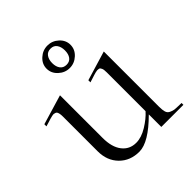

<svg xmlns="http://www.w3.org/2000/svg" viewBox="-205 -892 1044 1044"><g transform="rotate(-45 317.0 -370.0)"><path d="M9.8 -443.8V-460L181.2 -511.2V-183.1Q181.2 -112.8 211.2 -74Q241.2 -35.2 292 -35.2Q332.5 -35.2 377.2 -62.7Q421.9 -90.3 449.2 -121.1V-418.9Q449.2 -430.2 448.2 -438Q447.3 -445.8 444.6 -451.2Q441.9 -456.5 439.5 -459.7Q437 -462.9 430.9 -463.6Q424.8 -464.4 420.4 -464.4Q416 -464.4 406.7 -461.9Q397.5 -459.5 390.6 -457.3Q383.8 -455.1 370.6 -450.9Q357.4 -446.8 348.1 -443.8V-460L518.1 -511.2V-86.9Q518.1 -61 522.5 -46.1Q526.9 -31.2 540.8 -24.7Q554.7 -18.1 565.4 -16.6Q576.2 -15.1 603 -14.6Q613.8 -14.2 619.1 -14.2V0H449.2V-96.2Q341.8 11.2 270 11.2Q199.7 11.2 155.3 -33.9Q110.8 -79.1 110.8 -150.9V-418.9Q110.8 -431.2 109.1 -439.7Q107.4 -448.2 104.7 -453.4Q102.1 -458.5 96.2 -460.7Q90.3 -462.9 85.7 -463.4Q81.1 -463.9 71 -461.7Q61 -459.5 54 -457.3Q46.9 -455.1 33 -450.7Q19 -446.3 9.8 -443.8ZM231.9 -665Q231.9 -700.2 259.8 -725.6Q287.6 -751 324.2 -751Q360.8 -751 388.4 -725.6Q416 -700.2 416 -665Q416 -629.4 388.2 -603.8Q360.4 -578.1 324.2 -578.1Q287.6 -578.1 259.8 -603.8Q231.9 -629.4 231.9 -665ZM274.9 -665Q274.9 -636.7 287.6 -619.9Q300.3 -603 324.2 -603Q348.1 -603 360.6 -619.9Q373 -636.7 373 -665Q373 -691.9 360.8 -709.5Q348.6 -727.1 324.2 -727.1Q299.8 -727.1 287.4 -709.5Q274.9 -691.9 274.9 -665Z"/></g></svg>

Font: Ortica Linear Light
Style: Regular
Weight: 300
Designer: Benedetta Bovani
Foundry: Collletttivo
Version: Version 2.000;Glyphs 3.1.2 (3151)